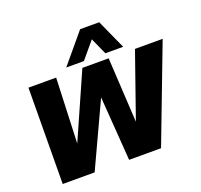

<svg xmlns="http://www.w3.org/2000/svg" viewBox="-153 -1102 1340 1277"><g transform="rotate(-20 517.0 -464.0)"><path d="M84 -680H280L262 -220L466 -681H652L678 -223L838 -680H1034L775 0H549L516 -454L305 0H79ZM540 -928H675L769 -720H643L590 -838L491 -720H366Z"/></g></svg>

Font: Teachers ExtraBold
Style: Italic
Weight: 800
Designer: Alfredo Marco Pradil & Chank Diesel
Version: Version 0.009